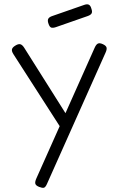

<svg xmlns="http://www.w3.org/2000/svg" viewBox="-20 -674 549 899"><path d="M163 201Q148 195 145.5 186.5Q143 178 150 162L423 -450Q430 -466 438.5 -470Q447 -474 462 -467Q477 -460 479 -451Q481 -442 474 -427L200 187Q193 203 185.5 205Q178 207 163 201ZM268 -70 43 -420Q34 -434 36 -443Q38 -452 51 -460Q65 -469 74.5 -467Q84 -465 93 -451L298 -126ZM242 -547Q227 -542 219.5 -545Q212 -548 207 -563Q202 -577 205.5 -585Q209 -593 222 -598L374 -651Q388 -656 396 -652Q404 -648 408 -633Q413 -619 409 -611.5Q405 -604 391 -599Z"/></svg>

Font: Fredoka Light
Style: Regular
Weight: 300
Designer: Ben Nathan
Foundry: Milena B. Brandão, Ben Nathan
Version: Version 2.001